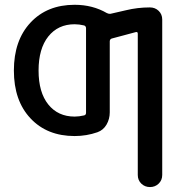

<svg xmlns="http://www.w3.org/2000/svg" viewBox="-20 -550 759 790"><path d="M287.1 -450.2Q218.8 -450.2 178.7 -399.9Q138.7 -349.6 138.7 -259.8Q138.7 -169.9 178.7 -120.1Q218.8 -70.3 287.1 -70.3Q305.7 -70.3 326.2 -75.2Q334 -77.1 334 -85.9V-433.6Q334 -442.4 326.2 -445.3Q305.7 -450.2 287.1 -450.2ZM287.1 9.8Q173.8 9.8 105.5 -63Q37.1 -135.7 37.1 -259.8Q37.1 -383.8 105.5 -457Q173.8 -530.3 287.1 -530.3Q361.3 -530.3 419.9 -496.1Q427.7 -492.2 434.6 -493.2L498 -507.8Q545.9 -519.5 596.7 -519.5Q618.2 -519.5 632.8 -505.4Q647.5 -491.2 647.5 -469.7V169.9Q647.5 191.4 632.8 205.6Q618.2 219.7 597.2 219.7Q576.2 219.7 561.5 205.6Q546.9 191.4 546.9 169.9V-411.1Q546.9 -419.9 539.1 -418L440.4 -391.6Q432.6 -389.6 431.6 -380.9V-87.9Q431.6 -60.5 418.5 -37.6Q405.3 -14.6 380.9 -5.9Q335.9 9.8 287.1 9.8Z"/></svg>

Font: Rounded Mgen+ 2p medium
Style: Regular
Weight: 500
Designer: [Source Han Sans]
Ryoko NISHIZUKA  (kana & ideographs); Paul D. Hunt (Latin, Greek & Cyrillic); Wenlong ZHANG  (bopomofo
Version: Version 1.059.20150602